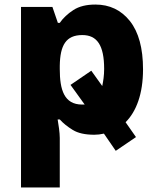

<svg xmlns="http://www.w3.org/2000/svg" viewBox="-20 -579 689 839"><path d="M392.1 9.8C405.3 9.8 419.4 8.3 434.1 4.9L485.8 80.1L574.2 20L528.8 -44.9C575.7 -91.8 605 -168.9 605 -275.9C605 -368.2 585.9 -438.5 547.9 -486.8C509.3 -535.2 459 -559.1 397 -559.1C357.4 -559.1 325.7 -551.3 300.8 -535.2C275.9 -519 255.9 -500.5 241.2 -479H232.9L209 -548.8H71.8V240.2H241.2V23.9C241.2 0 235.8 -34.2 231.9 -57.1H241.2C255.9 -40.5 274.9 -25.4 297.9 -11.2C320.8 2.9 352.1 9.8 392.1 9.8ZM339.8 -425.8C404.3 -425.8 435.1 -380.9 435.1 -277.8C435.1 -248.5 431.2 -224.6 426.8 -203.1L378.9 -270L288.1 -208L350.1 -122.1H348.6H348.1H347.2H346.7H346.2H345.7H345.2H342.3H341.8H340.8H340.3H339.4H338.9C259.8 -122.1 241.2 -187.5 241.2 -276.9V-292C242.7 -381.3 268.1 -425.8 339.8 -425.8Z"/></svg>

Font: Noto Reveo Sans
Style: Regular
Weight: 800
Designer: Monotype Design Team
Foundry: Monotype Imaging Inc.
Version: Version 2.007